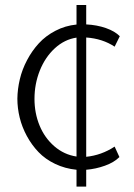

<svg xmlns="http://www.w3.org/2000/svg" viewBox="-20 -645 521 745"><path d="M276.9 79.1V13.7Q232.4 9.3 194.1 -9Q155.8 -27.3 129.4 -54.9Q103 -82.5 84.2 -117.2Q65.4 -151.9 56.4 -188.7Q47.4 -225.6 47.4 -262.2Q47.9 -299.3 56.9 -337.4Q65.9 -375.5 85 -411.6Q104 -447.8 130.6 -476.8Q157.2 -505.9 195.1 -525.6Q232.9 -545.4 276.9 -549.8V-625.5H314.5V-550.3Q356 -548.3 390.9 -536.1Q425.8 -523.9 444.8 -504.4L424.8 -463.9Q377.9 -495.1 314.5 -499.5V-36.6Q373.5 -42.5 424.8 -76.2L443.4 -35.6Q422.4 -14.6 387 -2Q351.6 10.7 314.5 13.7V79.1ZM276.9 -37.6V-499Q230.5 -492.2 192.9 -457.8Q155.3 -423.3 134.5 -371.3Q113.8 -319.3 113.8 -261.2Q113.8 -206.1 133.5 -158Q153.3 -109.9 190.9 -77.4Q228.5 -44.9 276.9 -37.6Z"/></svg>

Font: Oxygen Light
Style: Regular
Weight: 300
Designer: vernon adams
Foundry: Vernon Adams
Version: Version Release 0.2.3 webfont; ttfautohint (v0.93.3-1d66) -l